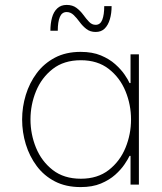

<svg xmlns="http://www.w3.org/2000/svg" viewBox="-20 -751 657 781"><path d="M308 -540Q356 -540 390.5 -525.5Q425 -511 448.5 -490Q472 -469 486.5 -448Q501 -427 507 -413H511V-530H545V0H511V-117H507Q501 -104 486.5 -82.5Q472 -61 448.5 -40Q425 -19 390.5 -4.5Q356 10 308 10Q248 10 203.5 -13Q159 -36 129.5 -75.5Q100 -115 85 -164Q70 -213 70 -265Q70 -316 85 -365Q100 -414 129.5 -453.5Q159 -493 203.5 -516.5Q248 -540 308 -540ZM309 -506Q240 -506 194.5 -470.5Q149 -435 126.5 -380Q104 -325 104 -265Q104 -205 126.5 -150Q149 -95 194.5 -59.5Q240 -24 309 -24Q377 -24 422.5 -59.5Q468 -95 490.5 -150Q513 -205 513 -265Q513 -325 490.5 -380Q468 -435 422.5 -470.5Q377 -506 309 -506ZM369 -621Q347 -621 331.5 -633Q316 -645 304 -661.5Q292 -678 279.5 -690Q267 -702 251 -702Q232 -702 223.5 -682Q215 -662 215 -626H185Q185 -655 191.5 -679Q198 -703 213 -717Q228 -731 251 -731Q275 -731 291 -719Q307 -707 319 -690.5Q331 -674 342.5 -662Q354 -650 369 -650Q388 -650 396 -670.5Q404 -691 404 -726H434Q434 -697 427 -673Q420 -649 406 -635Q392 -621 369 -621Z"/></svg>

Font: Be Vietnam Pro Variable Thin
Style: Regular
Weight: 100
Designer: Lam Bao, Tony Le, Vietanh Nguyen
Foundry: Yellow Type Foundry
Version: Version 1.002